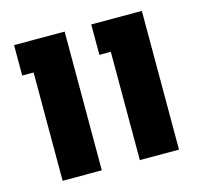

<svg xmlns="http://www.w3.org/2000/svg" viewBox="-89 -687 833 786"><g transform="rotate(-15 327.0 -294.0)"><path d="M410.2 0V-459H361.8V-587.9H576.2V0ZM83 0V-459H34.7V-587.9H249V0Z"/></g></svg>

Font: Heebo ExtraBold
Style: Regular
Weight: 800
Designer: Oded Ezer
Foundry: Ezer Type House
Version: Version 3.100